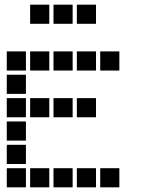

<svg xmlns="http://www.w3.org/2000/svg" viewBox="-20 -811 640 822"><path d="M110 -791Q109 -791 109 -791Q109 -791 109 -790V-710Q109 -709 109 -709Q109 -709 110 -709H190Q191 -709 191 -709Q191 -709 191 -710V-790Q191 -791 191 -791Q191 -791 190 -791ZM210 -791Q209 -791 209 -791Q209 -791 209 -790V-710Q209 -709 209 -709Q209 -709 210 -709H290Q291 -709 291 -709Q291 -709 291 -710V-790Q291 -791 291 -791Q291 -791 290 -791ZM310 -791Q309 -791 309 -791Q309 -791 309 -790V-710Q309 -709 309 -709Q309 -709 310 -709H390Q391 -709 391 -709Q391 -709 391 -710V-790Q391 -791 391 -791Q391 -791 390 -791ZM10 -591Q9 -591 9 -591Q9 -591 9 -590V-510Q9 -509 9 -509Q9 -509 10 -509H90Q91 -509 91 -509Q91 -509 91 -510V-590Q91 -591 91 -591Q91 -591 90 -591ZM110 -591Q109 -591 109 -591Q109 -591 109 -590V-510Q109 -509 109 -509Q109 -509 110 -509H190Q191 -509 191 -509Q191 -509 191 -510V-590Q191 -591 191 -591Q191 -591 190 -591ZM210 -591Q209 -591 209 -591Q209 -591 209 -590V-510Q209 -509 209 -509Q209 -509 210 -509H290Q291 -509 291 -509Q291 -509 291 -510V-590Q291 -591 291 -591Q291 -591 290 -591ZM310 -591Q309 -591 309 -591Q309 -591 309 -590V-510Q309 -509 309 -509Q309 -509 310 -509H390Q391 -509 391 -509Q391 -509 391 -510V-590Q391 -591 391 -591Q391 -591 390 -591ZM410 -591Q409 -591 409 -591Q409 -591 409 -590V-510Q409 -509 409 -509Q409 -509 410 -509H490Q491 -509 491 -509Q491 -509 491 -510V-590Q491 -591 491 -591Q491 -591 490 -591ZM10 -491Q9 -491 9 -491Q9 -491 9 -490V-410Q9 -409 9 -409Q9 -409 10 -409H90Q91 -409 91 -409Q91 -409 91 -410V-490Q91 -491 91 -491Q91 -491 90 -491ZM10 -391Q9 -391 9 -391Q9 -391 9 -390V-310Q9 -309 9 -309Q9 -309 10 -309H90Q91 -309 91 -309Q91 -309 91 -310V-390Q91 -391 91 -391Q91 -391 90 -391ZM110 -391Q109 -391 109 -391Q109 -391 109 -390V-310Q109 -309 109 -309Q109 -309 110 -309H190Q191 -309 191 -309Q191 -309 191 -310V-390Q191 -391 191 -391Q191 -391 190 -391ZM210 -391Q209 -391 209 -391Q209 -391 209 -390V-310Q209 -309 209 -309Q209 -309 210 -309H290Q291 -309 291 -309Q291 -309 291 -310V-390Q291 -391 291 -391Q291 -391 290 -391ZM310 -391Q309 -391 309 -391Q309 -391 309 -390V-310Q309 -309 309 -309Q309 -309 310 -309H390Q391 -309 391 -309Q391 -309 391 -310V-390Q391 -391 391 -391Q391 -391 390 -391ZM10 -291Q9 -291 9 -291Q9 -291 9 -290V-210Q9 -209 9 -209Q9 -209 10 -209H90Q91 -209 91 -209Q91 -209 91 -210V-290Q91 -291 91 -291Q91 -291 90 -291ZM10 -191Q9 -191 9 -191Q9 -191 9 -190V-110Q9 -109 9 -109Q9 -109 10 -109H90Q91 -109 91 -109Q91 -109 91 -110V-190Q91 -191 91 -191Q91 -191 90 -191ZM10 -91Q9 -91 9 -91Q9 -91 9 -90V-10Q9 -9 9 -9Q9 -9 10 -9H90Q91 -9 91 -9Q91 -9 91 -10V-90Q91 -91 91 -91Q91 -91 90 -91ZM110 -91Q109 -91 109 -91Q109 -91 109 -90V-10Q109 -9 109 -9Q109 -9 110 -9H190Q191 -9 191 -9Q191 -9 191 -10V-90Q191 -91 191 -91Q191 -91 190 -91ZM210 -91Q209 -91 209 -91Q209 -91 209 -90V-10Q209 -9 209 -9Q209 -9 210 -9H290Q291 -9 291 -9Q291 -9 291 -10V-90Q291 -91 291 -91Q291 -91 290 -91ZM310 -91Q309 -91 309 -91Q309 -91 309 -90V-10Q309 -9 309 -9Q309 -9 310 -9H390Q391 -9 391 -9Q391 -9 391 -10V-90Q391 -91 391 -91Q391 -91 390 -91ZM410 -91Q409 -91 409 -91Q409 -91 409 -90V-10Q409 -9 409 -9Q409 -9 410 -9H490Q491 -9 491 -9Q491 -9 491 -10V-90Q491 -91 491 -91Q491 -91 490 -91Z"/></svg>

Font: Doto ExtraBold
Style: Regular
Weight: 800
Monospace: yes
Version: Version 1.000